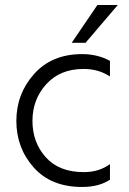

<svg xmlns="http://www.w3.org/2000/svg" viewBox="-20 -731 512 763"><path d="M320 -561H265L367 -711H448ZM306 12Q183 12 114 -65.5Q45 -143 45 -250.5Q45 -358 115.5 -437Q186 -516 306 -516Q368 -516 417 -489V-427Q372 -457 312 -457Q219 -457 164 -396.5Q109 -336 109 -250.5Q109 -165 162 -106Q215 -47 313 -47Q374 -47 417 -79V-17Q374 12 306 12Z"/></svg>

Font: Hind Mysuru Light
Style: Regular
Weight: 300
Designer: Manushi Parikh, Hitesh Malaviya
Foundry: Indian Type Foundry
Version: Version 0.703;PS 1.0;hotconv 1.0.86;makeotf.lib2.5.63406